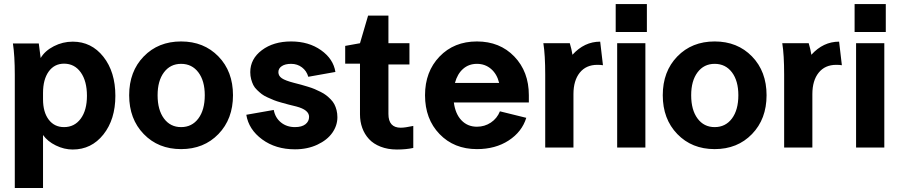

<svg xmlns="http://www.w3.org/2000/svg" viewBox="-20 -730 4447 950"><path d="M192.9 -62V200.2H53.2V-359.9Q53.2 -454.1 43.9 -515.1H171.9Q178.7 -463.9 181.2 -442.9Q202.1 -478.5 246.3 -501.2Q290.5 -523.9 339.8 -523.9Q432.6 -523.9 491.7 -449Q550.8 -374 550.8 -255.9Q550.8 -139.2 491.7 -64.7Q432.6 9.8 339.8 9.8Q297.4 9.8 256.3 -10.3Q215.3 -30.3 192.9 -62ZM192.9 -270V-238.8Q192.9 -175.3 220.9 -138.2Q249 -101.1 296.9 -101.1Q348.6 -101.1 379.4 -142.8Q410.2 -184.6 410.2 -255.9Q410.2 -329.1 379.4 -372.1Q348.6 -415 296.9 -415Q249 -415 220.9 -376Q192.9 -336.9 192.9 -270Z M1060.8 -450.7Q1132.8 -376.5 1132.8 -258.8Q1132.8 -141.1 1060.8 -66.7Q988.8 7.8 876 7.8Q763.2 7.8 691.2 -66.7Q619.1 -141.1 619.1 -258.8Q619.1 -376.5 691.2 -450.7Q763.2 -524.9 876 -524.9Q988.8 -524.9 1060.8 -450.7ZM759.8 -258.8Q759.8 -186 791.3 -143.6Q822.8 -101.1 876 -101.1Q929.7 -101.1 961.4 -143.6Q993.2 -186 993.2 -258.8Q993.2 -330.1 961.4 -372.1Q929.7 -414.1 876 -414.1Q822.8 -414.1 791.3 -372.1Q759.8 -330.1 759.8 -258.8Z M1420.4 -524.9Q1507.3 -524.9 1568.4 -481.7Q1629.4 -438.5 1639.6 -374L1505.4 -350.1Q1497.1 -379.4 1474.1 -396.7Q1451.2 -414.1 1420.4 -414.1Q1391.1 -414.1 1374.3 -402.8Q1357.4 -391.6 1357.4 -373Q1357.4 -354.5 1374.5 -342.8Q1391.6 -331.1 1435.5 -319.8Q1456.5 -314.5 1470 -310.8Q1483.4 -307.1 1503.4 -301Q1523.4 -294.9 1536.6 -289.3Q1549.8 -283.7 1566.4 -275.4Q1583 -267.1 1594 -258.5Q1605 -250 1616.5 -238.3Q1627.9 -226.6 1634.5 -213.9Q1641.1 -201.2 1645.3 -184.8Q1649.4 -168.5 1649.4 -149.9Q1649.4 -108.9 1624.3 -73Q1599.1 -37.1 1550.3 -14.2Q1501.5 8.8 1439.5 8.8Q1343.8 8.8 1277.1 -40.3Q1210.4 -89.4 1198.7 -162.1L1334.5 -186Q1341.8 -147 1370.4 -124Q1398.9 -101.1 1439.5 -101.1Q1473.1 -101.1 1491.2 -115.2Q1509.3 -129.4 1509.3 -151.9Q1509.3 -186.5 1446.3 -203.1Q1421.9 -209 1408 -212.6Q1394 -216.3 1371.3 -222.7Q1348.6 -229 1335.4 -234.4Q1322.3 -239.7 1304 -248Q1285.6 -256.3 1274.9 -264.6Q1264.2 -272.9 1252 -284.7Q1239.7 -296.4 1233.4 -309.1Q1227.1 -321.8 1222.7 -338.1Q1218.3 -354.5 1218.3 -373Q1218.3 -438.5 1275.6 -481.7Q1333 -524.9 1420.4 -524.9Z M1761.2 -164.1V-415H1688V-502.9L1761.2 -516.1L1801.3 -652.8H1901.9V-516.1H2005.9V-411.1H1901.9V-166Q1901.9 -98.1 1962.9 -98.1Q1983.4 -98.1 2024.9 -106.9V2Q1989.7 9.8 1943.8 9.8Q1898.9 9.8 1863.3 -4.2Q1827.6 -18.1 1805.7 -42Q1783.7 -65.9 1772.5 -96.9Q1761.2 -127.9 1761.2 -164.1Z M2083 -258.8Q2083 -375.5 2154.8 -450.2Q2226.6 -524.9 2339.8 -524.9Q2453.1 -524.9 2524.9 -450.2Q2596.7 -375.5 2596.7 -258.8V-223.1H2225.6Q2232.9 -166.5 2263.2 -134.8Q2293.5 -103 2339.8 -103Q2377.9 -103 2408.7 -123.5Q2439.5 -144 2453.6 -179.2L2584 -147Q2562.5 -77.6 2496.8 -34.9Q2431.2 7.8 2339.8 7.8Q2226.6 7.8 2154.8 -66.7Q2083 -141.1 2083 -258.8ZM2339.8 -414.1Q2299.8 -414.1 2271.5 -389.4Q2243.2 -364.7 2231 -319.8H2449.7Q2439 -363.8 2409.7 -388.9Q2380.4 -414.1 2339.8 -414.1Z M2668.5 -516.1H2799.3Q2808.1 -487.3 2812.5 -459Q2871.1 -523.9 2949.7 -523.9L2963.4 -407.2Q2953.6 -409.2 2935.5 -409.2Q2879.9 -409.2 2848.6 -370.4Q2817.4 -331.5 2817.4 -264.2V0H2677.7V-359.9Q2677.7 -459 2668.5 -516.1Z M3033.7 0V-516.1H3173.3V0ZM3026.4 -571.8V-710H3180.7V-571.8Z M3700.9 -450.7Q3772.9 -376.5 3772.9 -258.8Q3772.9 -141.1 3700.9 -66.7Q3628.9 7.8 3516.1 7.8Q3403.3 7.8 3331.3 -66.7Q3259.3 -141.1 3259.3 -258.8Q3259.3 -376.5 3331.3 -450.7Q3403.3 -524.9 3516.1 -524.9Q3628.9 -524.9 3700.9 -450.7ZM3399.9 -258.8Q3399.9 -186 3431.4 -143.6Q3462.9 -101.1 3516.1 -101.1Q3569.8 -101.1 3601.6 -143.6Q3633.3 -186 3633.3 -258.8Q3633.3 -330.1 3601.6 -372.1Q3569.8 -414.1 3516.1 -414.1Q3462.9 -414.1 3431.4 -372.1Q3399.9 -330.1 3399.9 -258.8Z M3850.6 -516.1H3981.4Q3990.2 -487.3 3994.6 -459Q4053.2 -523.9 4131.8 -523.9L4145.5 -407.2Q4135.7 -409.2 4117.7 -409.2Q4062 -409.2 4030.8 -370.4Q3999.5 -331.5 3999.5 -264.2V0H3859.9V-359.9Q3859.9 -459 3850.6 -516.1Z M4215.8 0V-516.1H4355.5V0ZM4208.5 -571.8V-710H4362.8V-571.8Z"/></svg>

Font: LT Superior
Style: Bold
Weight: 400
Designer: Daniel Lyons
Foundry: LyonsType
Version: Version 1.000